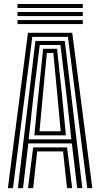

<svg xmlns="http://www.w3.org/2000/svg" viewBox="-20 -969 516 989"><path d="M20.6 0 124 -800H352.1L455.6 0H429.4L329.8 -779.1H146.3L46.8 0ZM124.3 0 150.8 -209.9H325.4L351.8 0H325.3L304.7 -189.2H171.5L150.9 0ZM72.1 0 162.4 -758H313.7L404.1 0H377.5L350.1 -230.5H126L98.6 0ZM127.6 -251.2H347.5L322.3 -481.4L291.4 -737.1H184.7L153 -481.4ZM156.8 -272 177.7 -481.4 202.2 -717.5H273.9L299.2 -481.4L319.4 -272ZM183.5 -292.7H292.6L275.2 -481.4L254.7 -696.5H221.5L200.9 -481.4ZM70.1 -927.8V-948.5H406.3V-927.8ZM70.1 -845V-865.7H406.3V-845ZM70.1 -886.4V-907.1H406.3V-886.4Z"/></svg>

Font: Big Shoulders Inline Text SC Thin
Style: Regular
Weight: 100
Designer: Patric King
Foundry: XO Type Co
Version: Version 2.002